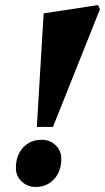

<svg xmlns="http://www.w3.org/2000/svg" viewBox="-20 -726 416 761"><path d="M126 -223 153 -673 369 -706 376 -689 190 -223ZM121 15Q89 15 66 -6.5Q43 -28 43 -60Q43 -110 71.5 -141Q100 -172 145 -172Q178 -172 200.5 -150.5Q223 -129 223 -97Q223 -47 194.5 -16Q166 15 121 15Z"/></svg>

Font: Platypi
Style: Bold Italic
Weight: 700
Italic angle: -13°
Designer: David Sargent
Foundry: Bolt Cutter Type
Version: Version 1.200; ttfautohint (v1.8.4.7-5d5b)